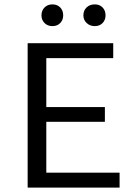

<svg xmlns="http://www.w3.org/2000/svg" viewBox="-20 -855 622 875"><path d="M169 -785Q169 -807 183 -821Q197 -835 219 -835Q241 -835 254.5 -821Q268 -807 268 -785Q268 -764 254.5 -750Q241 -736 219 -736Q197 -736 183 -750Q169 -764 169 -785ZM360 -785Q360 -807 374.5 -821Q389 -835 412 -835Q434 -835 447.5 -821Q461 -807 461 -785Q461 -764 447.5 -750Q434 -736 412 -736Q390 -736 375 -750Q360 -764 360 -785ZM525 -68V0H106V-658H496V-590H191V-367H458V-300H191V-68Z"/></svg>

Font: Ysabeau Infant Medium
Style: Regular
Weight: 500
Designer: Christian Thalmann (Catharsis Fonts)
Version: Version 0.003